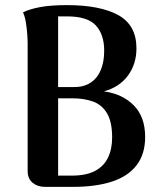

<svg xmlns="http://www.w3.org/2000/svg" viewBox="-20 -730 635 750"><path d="M156 0Q127 0 107.5 -16Q88 -32 88 -62V-560Q88 -574 86.5 -595.5Q85 -617 81.5 -640Q78 -663 70 -682Q97 -695 138 -702.5Q179 -710 242 -710Q371 -710 442 -671Q513 -632 513 -541Q513 -480 480 -435Q447 -390 386 -373Q459 -363 503 -318Q547 -273 547 -195Q547 -128 513.5 -84.5Q480 -41 417 -20.5Q354 0 263 0ZM207 -44H260Q316 -44 350.5 -62Q385 -80 401.5 -113.5Q418 -147 418 -193Q418 -254 398 -287.5Q378 -321 343 -333.5Q308 -346 262 -346H192L185 -390H266Q306 -389 333 -406.5Q360 -424 373.5 -456Q387 -488 387 -532Q387 -595 354.5 -630.5Q322 -666 242 -666Q232 -666 223 -666Q214 -666 207 -666Z"/></svg>

Font: Arima Thin SemiBold
Style: Regular
Weight: 600
Version: Version 1.100